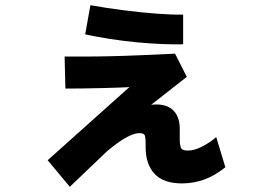

<svg xmlns="http://www.w3.org/2000/svg" viewBox="-20 -650 1040 737"><path d="M248 67 163 -35 477 -316Q471 -315 442.5 -314Q414 -313 376 -312Q338 -311 298.5 -310.5Q259 -310 231 -310L228 -433Q350 -432 453 -435.5Q556 -439 652 -444L697 -355L480 -185L492 -166ZM679 54Q607 54 573 17Q539 -20 539 -85V-104Q539 -117 536.5 -128Q534 -139 515 -139Q498 -139 472.5 -126.5Q447 -114 412.5 -87Q378 -60 333 -16L288 -94Q317 -126 354.5 -153.5Q392 -181 432.5 -203Q473 -225 511.5 -237Q550 -249 580 -249Q602 -249 618.5 -243Q635 -237 646.5 -225Q658 -213 664 -195.5Q670 -178 670 -156V-108Q670 -99 673.5 -85.5Q677 -72 701 -72Q727 -72 758 -88.5Q789 -105 810 -124L845 -8Q804 25 763 39.5Q722 54 679 54ZM683 -480Q647 -479 600 -481Q553 -483 501.5 -488Q450 -493 399.5 -501Q349 -509 307 -518L327 -630Q389 -619 455.5 -610.5Q522 -602 582 -597.5Q642 -593 683 -594Z"/></svg>

Font: Murecho Thin ExtraBold
Style: Regular
Weight: 800
Version: Version 1.010